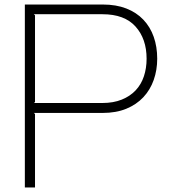

<svg xmlns="http://www.w3.org/2000/svg" viewBox="-20 -830 761 850"><path d="M676 -570Q676 -520 660.5 -476Q645 -432 614.5 -399.5Q584 -367 539 -348.5Q494 -330 434 -330H130L135 -325V0H90V-810H435Q494 -810 539 -792.5Q584 -775 614.5 -743Q645 -711 660.5 -667Q676 -623 676 -570ZM629 -570Q629 -658 580 -712.5Q531 -767 434 -767H130L135 -762V-378L130 -374H433Q482 -374 519 -389Q556 -404 580.5 -430Q605 -456 617 -492Q629 -528 629 -570Z"/></svg>

Font: TypoPRO Sinkin Sans
Style: 200 X Light
Weight: 200
Designer: Keith Bates
Foundry: K-Type
Version: Sinkin Sans (version 1.0)  by Keith Bates   •   © 2014   www